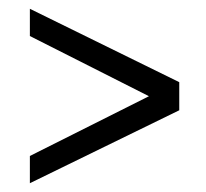

<svg xmlns="http://www.w3.org/2000/svg" viewBox="-20 -459 468 437"><path d="M48 -377 319 -240 48 -104V-42L388 -208V-272L48 -439Z"/></svg>

Font: Cambay Devanagari
Style: Italic
Weight: 400
Italic angle: -11°
Designer: Pooja Saxena
Foundry: Pooja Saxena
Version: Version 1.018;PS 001.018;hotconv 1.0.70;makeotf.lib2.5.58329